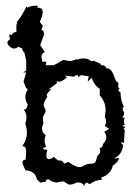

<svg xmlns="http://www.w3.org/2000/svg" viewBox="-20 -633 484 669"><path d="M257.3 -50.8Q263.7 -50.8 268.1 -53.7Q281.7 -63 301.3 -63Q312 -63 315.4 -75.7Q316.4 -80.6 317.9 -85.9Q319.3 -91.3 324.2 -95Q329.1 -98.6 329.1 -107.4L327.6 -117.7Q338.4 -117.7 338.4 -130.4Q350.6 -142.6 350.6 -154.8Q350.6 -164.1 343.3 -173.8L360.8 -184.1L344.7 -194.3Q349.6 -202.1 349.6 -210.9Q349.6 -218.3 345.2 -225.1L348.1 -249Q348.1 -277.8 327.6 -300.8V-323.2Q306.2 -337.9 299.8 -362.8L285.6 -348.1L289.1 -367.2L262.7 -371.1L252.4 -364.3L250.5 -371.1L242.2 -370.6L239.7 -365.7L206.1 -369.6L212.9 -363.3Q196.3 -348.1 184.6 -348.1L177.2 -350.1L178.2 -342.8L148.4 -320.8L159.7 -323.2Q142.6 -307.6 142.6 -300.3L145 -295.4Q132.3 -278.3 132.3 -267.6Q132.3 -261.7 135.5 -256.8Q138.7 -252 138.7 -246.6Q138.7 -240.7 134 -234.4Q129.4 -228 129.4 -218.3L131.3 -203.1Q126.5 -193.8 126.5 -184.6Q126.5 -170.9 139.6 -161.6Q135.3 -151.9 135.3 -142.6Q135.3 -134.3 140.6 -121.1Q129.9 -117.7 129.9 -115.2Q129.9 -112.3 145 -110.8Q141.6 -100.6 141.6 -90.8Q141.6 -78.6 149.9 -78.6Q157.2 -78.6 168 -86.4Q180.2 -73.2 188 -73.2L191.4 -73.7Q197.3 -73.7 201.7 -65.4Q202.6 -63.5 205.1 -63.5L218.8 -68.8Q242.7 -50.8 257.3 -50.8ZM273.4 15.6Q269 2.4 248.5 2.4Q233.4 10.3 223.6 10.3Q217.8 10.3 210.7 4.6Q203.6 -1 197.8 -1L177.2 2.9Q165 2.9 148.4 -8.8Q139.6 -7.8 139.6 0L120.1 3.4L108.4 -8.8Q102.5 -37.6 68.4 -39.6L59.1 -61.5L58.1 -67.4Q58.1 -75.7 69.3 -76.7L71.3 -101.6Q71.3 -123.5 61 -123.5L57.1 -123Q73.7 -145.5 73.7 -170.9Q73.7 -186 67.9 -202.1Q72.3 -213.9 72.3 -224.1Q72.3 -238.8 62.5 -251.5L64.9 -251Q73.2 -251 76.7 -269Q68.4 -281.7 68.4 -294.9Q68.4 -307.6 76.7 -321.8L70.8 -326.7L62 -348.6L71.3 -379.9L60.5 -381.3L71.3 -386.7V-421.9L64.5 -451.7Q59.6 -451.7 57.1 -464.4L43.5 -470.2Q37.1 -463.9 28.8 -463.9Q22 -463.9 13.9 -470.9Q5.9 -478 5.9 -483.9Q5.9 -491.2 15.1 -496.1L12.2 -508.8Q12.2 -513.2 15.1 -513.2L21.5 -510.7Q24.9 -521 34.2 -521L37.1 -520.5V-545.4L40.5 -556.6L36.1 -553.7Q53.2 -571.8 68.4 -603Q70.8 -608.4 72.3 -609.9L74.7 -606.4Q90.8 -613.3 104.5 -613.3L111.8 -612.8L109.4 -606.4Q128.9 -606.4 128.9 -591.3Q128.9 -579.1 118.7 -556.6L129.4 -543L124.5 -529.8Q124.5 -526.9 127.4 -526.9L130.4 -527.3L133.8 -513.7L120.1 -475.6L136.2 -451.7Q124.5 -447.3 124.5 -433.6L127.4 -418H141.6L139.2 -405.8H166Q177.2 -409.7 189 -418Q197.8 -423.8 203.1 -423.8L222.7 -420.4Q231 -420.4 248.5 -427.2L249.5 -423.3Q252.9 -429.2 272.5 -429.2Q284.7 -429.2 291.3 -424.3Q297.9 -419.4 301.8 -419.4L304.7 -421.9L333 -409.7L328.1 -405.8L334.5 -406.2Q347.7 -406.2 353 -391.6L354 -395.5Q363.3 -393.1 368.2 -386.2Q373 -379.4 376 -371.6Q378.9 -363.8 381.3 -356.9Q383.8 -350.1 388.2 -347.7Q392.6 -345.2 392.6 -340.3L391.6 -333.5Q391.6 -328.1 397 -323.7L391.1 -318.4L399.9 -311Q400.4 -281.2 412.1 -260.3Q407.2 -260.3 407.2 -254.4L409.2 -244.1L412.1 -246.1V-233.9L406.2 -222.7L413.6 -223.6L412.1 -210.4Q412.1 -200.2 415.5 -196.8H405.3Q415.5 -190.9 415.5 -188L409.7 -183.6L414.6 -180.2L412.1 -135.3L401.4 -137.7Q401.4 -134.8 409.2 -127Q406.7 -111.3 401.6 -102.8Q396.5 -94.2 391.1 -89.6Q385.7 -85 381.8 -83.3Q377.9 -81.5 377.9 -80.6L396 -82.5Q388.2 -64.5 373.5 -56.6Q365.2 -23.9 332 -14.6L336.4 -7.3Q310.1 -4.9 292.5 8.8L282.7 3.4Q276.4 3.4 273.4 15.6Z"/></svg>

Font: Truetypewriter PolyglOTT
Style: Regular
Weight: 400
Designer: Sergey Beatoff a.k.a. Sam_T
Version: Version 3.76